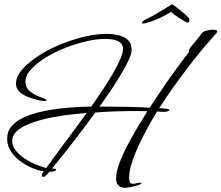

<svg xmlns="http://www.w3.org/2000/svg" viewBox="-20 -775 1053 913"><path d="M576 118Q532 118 532 73Q532 43 548.5 -1Q565 -45 590 -91.5Q615 -138 640 -179.5Q665 -221 681 -246Q668 -247 655 -247Q642 -247 629 -247Q580 -247 531 -245.5Q482 -244 433 -240Q384 -172 332 -105Q280 -38 227 27H234Q236 27 241.5 27.5Q247 28 247 32Q247 36 239.5 38.5Q232 41 224 41.5Q216 42 214 42Q210 48 201.5 57Q193 66 185 66Q179 66 179 59Q179 54 182 49Q185 44 188 40Q161 36 131 23Q101 10 74 -10.5Q47 -31 30.5 -57.5Q14 -84 14 -115Q14 -151 36 -176Q58 -201 95 -217.5Q132 -234 176.5 -244Q221 -254 266 -259Q311 -264 350 -266Q389 -268 414 -268Q424 -283 442.5 -309.5Q461 -336 482 -368.5Q503 -401 522 -434.5Q541 -468 553 -496.5Q565 -525 565 -542Q565 -563 550.5 -573.5Q536 -584 516.5 -587Q497 -590 481 -590Q438 -590 388 -578Q338 -566 290 -547Q242 -528 205 -506Q186 -495 161.5 -476.5Q137 -458 119 -435Q101 -412 101 -386Q101 -362 116 -347Q131 -332 151 -322.5Q171 -313 186 -308Q201 -303 201 -298Q201 -295 197 -294.5Q193 -294 192 -294Q189 -294 186 -294.5Q183 -295 181 -295Q159 -299 129.5 -308Q100 -317 78 -334Q56 -351 56 -379Q56 -402 70.5 -424.5Q85 -447 107 -466.5Q129 -486 152 -502Q175 -518 193 -528Q234 -551 284.5 -570.5Q335 -590 388 -602Q441 -614 488 -614Q514 -614 541.5 -608Q569 -602 587.5 -585.5Q606 -569 606 -537Q606 -521 593.5 -493Q581 -465 561.5 -432Q542 -399 521 -366.5Q500 -334 481.5 -308Q463 -282 453 -268H476Q530 -268 584 -267Q638 -266 692 -263Q736 -331 782.5 -397.5Q829 -464 878 -527V-530Q878 -538 883 -546Q889 -555 906 -574.5Q923 -594 931 -605Q933 -608 935 -611.5Q937 -615 940 -618Q948 -626 965 -630Q982 -634 993 -634Q996 -634 1004.5 -632.5Q1013 -631 1013 -625Q1013 -624 1011 -620Q990 -595 968.5 -571Q947 -547 926 -521Q876 -459 828.5 -394Q781 -329 737 -261Q740 -261 752 -260Q764 -259 775 -257Q786 -255 786 -252Q786 -248 776.5 -245.5Q767 -243 764 -243Q755 -243 745.5 -243.5Q736 -244 727 -245Q710 -218 687.5 -177.5Q665 -137 643.5 -92Q622 -47 608 -4.5Q594 38 594 70Q594 78 597 88.5Q600 99 611 99Q620 99 628.5 96.5Q637 94 645 94Q646 94 649.5 94Q653 94 653 96Q653 100 636.5 105.5Q620 111 601 114.5Q582 118 576 118ZM200 24Q247 -42 296 -107Q345 -172 392 -238Q369 -236 326 -231.5Q283 -227 234 -218Q185 -209 140 -194Q95 -179 66.5 -157Q38 -135 38 -104Q38 -80 55.5 -58.5Q73 -37 99 -20Q125 -3 152.5 8Q180 19 200 24ZM661 -663Q655 -663 655 -667Q655 -671 664 -678Q683 -687 707.5 -700.5Q732 -714 755.5 -728.5Q779 -743 795 -753L799 -755Q804 -752 819 -740.5Q834 -729 851 -715Q868 -701 877 -690Q881 -686 881 -682Q881 -672 878 -669.5Q875 -667 872 -667Q870 -667 858.5 -673.5Q847 -680 833 -689Q819 -698 807.5 -706.5Q796 -715 794 -719Q771 -704 739 -689Q707 -674 669 -664Q666 -663 661 -663Z"/></svg>

Font: Bonheur Royale
Style: Regular
Weight: 400
Designer: Robert E. Leuschke
Foundry: Robert E. Leuschke
Version: Version 1.010; ttfautohint (v1.8.3)